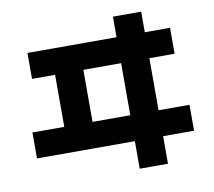

<svg xmlns="http://www.w3.org/2000/svg" viewBox="-89 -889 1179 1057"><g transform="rotate(-10 500.0 -360.0)"><path d="M61 -89V-234H239V-525H110V-670H608V-785H766V-670H907V-525H766V-234H939V-89H766V65H608V-89ZM397 -234H608V-525H397Z"/></g></svg>

Font: Murecho
Style: Bold
Weight: 700
Designer: Neil Summerour
Foundry: Positype
Version: Version 1.010; ttfautohint (v1.8.3)